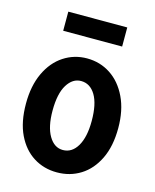

<svg xmlns="http://www.w3.org/2000/svg" viewBox="-102 -716 642 796"><g transform="rotate(15 219.0 -318.0)"><path d="M218 10Q162 10 117.5 -18Q73 -46 47 -100Q21 -154 21 -233Q21 -309 47 -364.5Q73 -420 118 -449.5Q163 -479 218 -479Q274 -479 319 -449.5Q364 -420 390.5 -364.5Q417 -309 417 -233Q417 -155 390.5 -100.5Q364 -46 319 -18Q274 10 218 10ZM218 -86Q257 -86 280 -125Q303 -164 303 -233Q303 -306 280 -344Q257 -382 218 -382Q182 -382 158.5 -344Q135 -306 135 -233Q135 -164 158 -125Q181 -86 218 -86ZM92 -564V-646H345V-564Z"/></g></svg>

Font: Inconsolata SemiCondensed ExtraBold
Style: Regular
Weight: 800
Width: 4
Monospace: yes
Designer: Raph Levien, Cyreal, Brenton Simpson
Foundry: Raph Levien, Cyreal, Google
Version: Version 3.100; ttfautohint (v1.8.4.7-5d5b)